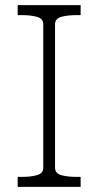

<svg xmlns="http://www.w3.org/2000/svg" viewBox="-20 -730 384 750"><path d="M149 -75V-635Q149 -657 125 -664Q101 -671 64 -671H49V-710H295V-671H280Q243 -671 219 -664Q195 -657 195 -635V-75Q195 -53 219 -46Q243 -39 280 -39H295V0H49V-39H64Q101 -39 125 -46Q149 -53 149 -75Z"/></svg>

Font: Roboto Serif Thin
Style: Regular
Weight: 250
Designer: Greg Gazdowicz
Foundry: Commercial Type
Version: Version 1.004